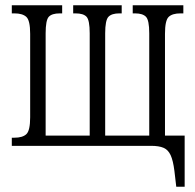

<svg xmlns="http://www.w3.org/2000/svg" viewBox="-20 -556 743 732"><path d="M652 156 645 96Q640 56 630.5 35.5Q621 15 603.5 7.5Q586 0 556 0H25V-31H35Q66 -31 80.5 -44.5Q95 -58 95 -109V-427Q95 -478 80.5 -491.5Q66 -505 35 -505H25V-536H217V-505H208Q178 -505 166 -492Q154 -479 154 -429V-39H322V-429Q322 -479 310 -492Q298 -505 268 -505H259V-536H444V-505H435Q406 -505 393.5 -492Q381 -479 381 -429V-39H549V-429Q549 -479 536.5 -492Q524 -505 495 -505H486V-536H679V-505H668Q637 -505 623 -491.5Q609 -478 609 -427V-39H684V156Z"/></svg>

Font: Noto Serif ExtraCondensed Light
Style: Regular
Weight: 300
Width: 2
Designer: Monotype Design Team
Foundry: Monotype Imaging Inc.
Version: Version 2.014; ttfautohint (v1.8.4.7-5d5b)